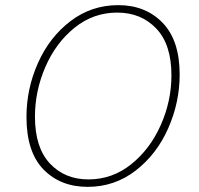

<svg xmlns="http://www.w3.org/2000/svg" viewBox="-20 -720 774 747"><path d="M83 -265Q83 -375 128 -475.5Q173 -576 254.5 -638Q336 -700 440 -700Q546 -700 612.5 -631.5Q679 -563 679 -430Q679 -322 634.5 -221Q590 -120 508 -56.5Q426 7 321 7Q215 7 149 -61Q83 -129 83 -265ZM647 -427Q647 -547 588 -609Q529 -671 436 -671Q343 -671 270 -612Q197 -553 156.5 -459.5Q116 -366 116 -266Q116 -146 174 -84Q232 -22 324 -22Q417 -22 490.5 -81Q564 -140 605.5 -233.5Q647 -327 647 -427Z"/></svg>

Font: Bitter Pro ExtraLight
Style: Italic
Weight: 275
Italic angle: -9°
Designer: Sol Matas, and Bitter project Authors
Foundry: Sol Matas
Version: Version 1.010